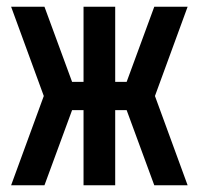

<svg xmlns="http://www.w3.org/2000/svg" viewBox="-20 -550 590 570"><path d="M537 0H438L356 -223H322V0H228V-223H194L112 0H13L110 -265L13 -530H112L194 -307H228V-530H322V-307H356L438 -530H537L440 -265Z"/></svg>

Font: Lode Dark Term
Style: Bold
Weight: 700
Monospace: yes
Designer: Belleve Invis
Foundry: Belleve Invis
Version: Version 29.2.0